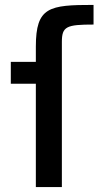

<svg xmlns="http://www.w3.org/2000/svg" viewBox="-20 -762 405 782"><path d="M126 -421V0H232V-591C232 -654 250 -662 361 -662V-742C180 -742 126 -734 126 -572V-510H24V-421Z"/></svg>

Font: Saira UNSAM Medium
Style: Regular
Weight: 500
Designer: Hector Gatti with collaboration of the Omnibus-Type team
Foundry: Omnibus-Type
Version: Version 0.072;PS 000.072;hotconv 1.0.88;makeotf.lib2.5.64775